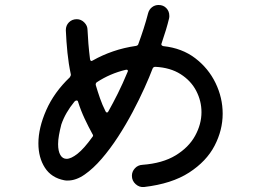

<svg xmlns="http://www.w3.org/2000/svg" viewBox="-20 -768 1040 770"><path d="M628 -594Q628 -593 627.5 -592.5Q627 -592 627 -591Q627 -585 635 -583Q710 -575 763 -534.5Q816 -494 844.5 -435Q873 -376 873 -312Q873 -246 840.5 -183.5Q808 -121 738.5 -76Q669 -31 558 -18Q539 -16 524 -29.5Q509 -43 509 -63Q509 -80 521 -93Q533 -106 551 -107Q632 -113 684.5 -145Q737 -177 762.5 -223.5Q788 -270 788 -318Q788 -363 767 -403.5Q746 -444 704.5 -470.5Q663 -497 603 -500Q595 -500 592 -493Q580 -461 559.5 -415.5Q539 -370 512 -319Q485 -268 453.5 -219.5Q422 -171 388 -131.5Q354 -92 319.5 -68Q285 -44 252 -44Q249 -44 245.5 -44Q242 -44 238 -45Q186 -55 160 -95.5Q134 -136 134 -193Q134 -255 165.5 -326.5Q197 -398 260 -458Q265 -465 264 -470Q255 -512 250.5 -556.5Q246 -601 244 -647Q244 -666 256.5 -678.5Q269 -691 288 -691Q305 -691 318 -678Q331 -665 331 -648Q332 -623 334.5 -593Q337 -563 341 -531Q343 -519 353 -526Q390 -547 433.5 -562Q477 -577 526 -584Q534 -586 535 -592Q546 -622 556 -653Q566 -684 574 -715Q578 -730 589.5 -739Q601 -748 616 -748Q635 -748 647 -735.5Q659 -723 659 -705Q659 -703 659 -700Q659 -697 658 -694Q653 -673 645.5 -648Q638 -623 628 -594ZM403 -322Q405 -317 409 -317Q413 -317 415 -322Q433 -354 452.5 -393Q472 -432 491 -478Q493 -482 493 -483Q493 -490 484 -488Q421 -473 368 -438Q363 -434 364 -427Q372 -400 381 -374Q390 -348 403 -322ZM226 -269Q220 -246 216.5 -226Q213 -206 213 -190Q213 -162 222 -146.5Q231 -131 247 -131Q265 -131 291 -151.5Q317 -172 350 -218Q356 -224 351 -230Q335 -259 319.5 -292Q304 -325 293 -360Q292 -365 287 -365Q283 -365 279 -361Q242 -316 226 -269Z"/></svg>

Font: Kiwi Maru Medium
Style: Regular
Weight: 500
Designer: Hiroki-Chan
Version: Version 1.100